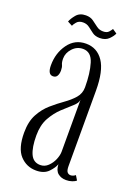

<svg xmlns="http://www.w3.org/2000/svg" viewBox="-126 -689 549 756"><g transform="rotate(20 148.0 -311.0)"><path d="M124 10Q83.5 10 56.2 -19.5Q29 -49 29 -114.5Q29 -161 45.8 -192Q62.5 -223 87 -244.2Q111.5 -265.5 136 -282.8Q160.5 -300 177 -319Q193.5 -338 193.5 -364Q193.5 -423 181.2 -463.2Q169 -503.5 135 -503.5Q109.5 -503.5 91.5 -484Q73.5 -464.5 73.5 -441Q73.5 -425 77.8 -416.2Q82 -407.5 82 -393.5Q82 -380 76.8 -370.8Q71.5 -361.5 59.5 -361.5Q37.5 -361.5 37.5 -400Q37.5 -451 65 -489Q92.5 -527 139 -527Q185.5 -527 212 -488Q238.5 -449 238.5 -366V-50.5Q238.5 -32 244 -25.5Q249.5 -19 258 -19Q264.5 -19 270 -21.8Q275.5 -24.5 278 -27L289.5 -8Q284 -3 272.5 1Q261 5 247 5Q227.5 5 213.5 -6.2Q199.5 -17.5 198.5 -43.5Q193.5 -28 175.5 -9Q157.5 10 124 10ZM132 -16Q150.5 -16 164.5 -29.5Q178.5 -43 186 -61.2Q193.5 -79.5 193.5 -94V-312Q192.5 -298 174.8 -282.5Q157 -267 134.5 -246Q112 -225 95 -194.8Q78 -164.5 78 -120.5Q78 -70.5 90.5 -43.2Q103 -16 132 -16ZM181 -566Q162 -566 149.8 -575Q137.5 -584 126.2 -592.8Q115 -601.5 99.5 -601.5Q82 -601.5 73 -590.8Q64 -580 62 -574L42 -584.5Q46.5 -597.5 60.5 -614.5Q74.5 -631.5 100.5 -631.5Q119.5 -631.5 132.2 -622.2Q145 -613 156.8 -604Q168.5 -595 184.5 -595Q200.5 -595 208 -603.5Q215.5 -612 218.5 -617.5L237 -605Q232.5 -593.5 218.8 -579.8Q205 -566 181 -566Z"/></g></svg>

Font: Imbue 50pt ExtraLight
Style: Regular
Weight: 200
Designer: Tyler Finck
Foundry: Etcetera Type Company
Version: Version 1.102; ttfautohint (v1.8.3)